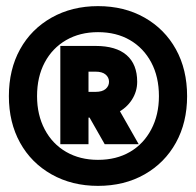

<svg xmlns="http://www.w3.org/2000/svg" viewBox="-20 -834 640 627"><path d="M300 -227Q215 -227 148.5 -264.5Q82 -302 45.5 -368Q9 -434 9 -520Q9 -607 45.5 -673Q82 -739 148.5 -776.5Q215 -814 300 -814Q386 -814 452 -776.5Q518 -739 554.5 -673Q591 -607 591 -520Q591 -434 554.5 -368Q518 -302 452 -264.5Q386 -227 300 -227ZM322 -363 244 -500H355L433 -363ZM300 -312Q360 -312 404.5 -338Q449 -364 474 -411.5Q499 -459 499 -520Q499 -583 474 -630Q449 -677 404.5 -703Q360 -729 300 -729Q241 -729 196 -703Q151 -677 126 -630Q101 -583 101 -520Q101 -459 126 -411.5Q151 -364 196 -338Q241 -312 300 -312ZM177 -363V-684H292Q359 -684 393.5 -654Q428 -624 428 -567Q428 -535 410.5 -508Q393 -481 362.5 -465.5Q332 -450 292 -450H217V-534H292Q314 -534 325 -543.5Q336 -553 336 -567Q336 -581 325 -590.5Q314 -600 292 -600H269V-363Z"/></svg>

Font: Victor Mono Thin SemiBold
Style: Regular
Weight: 600
Monospace: yes
Version: Version 1.561;gftools[0.9.30]